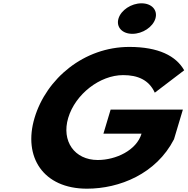

<svg xmlns="http://www.w3.org/2000/svg" viewBox="-20 -1123 1131 1158"><path d="M833.5 -1103C771.8 -1103 709.9 -1062 694.6 -1011C679.4 -960 716.7 -919 778.4 -919C840.1 -919 902 -960 917.3 -1011C932.5 -1062 895.2 -1103 833.5 -1103ZM1083 -462H647.2L603.8 -317H833.7C803.5 -216 678.5 -158 569.6 -158C429.2 -158 349.6 -272 391.4 -412C434.2 -555 582.3 -670 722.7 -670C811 -670 878.6 -641 913.6 -564L1090.9 -699C1041.8 -786 935.7 -840 760.2 -840C486.5 -840 259.3 -649 188.4 -412C117.8 -176 240.7 15 504.5 15C700.5 15 921.9 -74 1029.4 -283Z"/></svg>

Font: Hussar
Style: BdSuprExtOblThree
Weight: 700
Foundry: Cannot Into Space Fonts
Version: Version 2.00